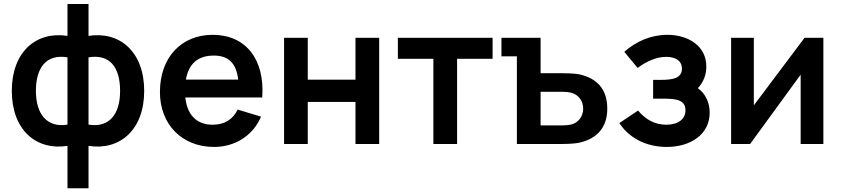

<svg xmlns="http://www.w3.org/2000/svg" viewBox="-20 -732 4276 976"><path d="M323 9.5V225H430V9.5C588 34.5 713 -70.5 713 -270C713 -469.5 588 -574.5 430 -549.5V-711.5H323V-549.5C165 -574.5 40 -469.5 40 -270C40 -70.5 165 34.5 323 9.5ZM162.5 -270C162.5 -388 215 -458.5 323 -440.5V-98.5C219 -81.5 162.5 -151.5 162.5 -270ZM430 -98.5V-440.5C538 -458.5 590.5 -390.5 590.5 -270C590.5 -149 534 -81.5 430 -98.5Z M1068.5 15C1172.5 15 1265.5 -41 1307 -139L1188 -175C1164.5 -125 1120.5 -98 1061.5 -98C979.5 -98 931.5 -147.5 922 -236.5H1313C1327 -431 1229 -555 1061.5 -555C902.5 -555 793 -441 793 -264C793 -100 904.5 15 1068.5 15ZM925 -327.5C939 -407.5 985.5 -449.5 1066.5 -449.5C1141 -449.5 1180.5 -412 1191 -327.5Z M1424 0H1544.5V-214H1787V0H1907.5V-540H1787V-327H1544.5V-540H1424Z M2183 0H2303.5V-433H2484V-540H2002.5V-433H2183Z M2607.5 0H2826.5C2856.5 0 2900 -1 2926.5 -7C3015 -27.5 3067 -84 3067 -179.5C3067 -279.5 3014 -335 2923 -354.5C2897.5 -359 2855 -360 2824.5 -360H2728V-540H2529V-445.5H2607.5ZM2728 -94.5V-265.5H2837C2850.5 -265.5 2868 -264.5 2884 -260.5C2917 -252 2944.5 -223 2944.5 -179.5C2944.5 -137.5 2917 -108.5 2887 -100C2870.5 -95.5 2851.5 -94.5 2837 -94.5Z M3369 15C3487.5 15 3587.5 -46.5 3587.5 -159.5C3587.5 -211 3566 -256.5 3527.5 -283.5C3557.5 -317 3570.5 -353 3570.5 -394C3570.5 -500 3476.5 -555 3372.5 -555C3289 -555 3213 -521.5 3153.5 -468.5L3221.5 -386.5C3261.5 -417.5 3314.5 -443 3366.5 -443C3409.5 -443 3446.5 -426 3446.5 -383C3446.5 -334.5 3400.5 -326 3339.5 -326H3300V-230.5H3340C3405 -230.5 3464.5 -230 3464.5 -171.5C3464.5 -126.5 3427.5 -98 3367 -98C3309 -98 3262 -124 3223.5 -170L3128.5 -106.5C3177 -30.5 3266 15 3369 15Z M4165.5 -540H4070L3812 -196.5V-540H3696.5V0H3793L4050 -352.5V0H4165.5Z"/></svg>

Font: Manrope
Style: Bold
Weight: 700
Designer: Mikhail Sharanda
Foundry: Mikhail Sharanda
Version: Version 4.505;FEAKit 1.0